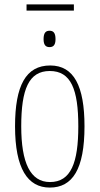

<svg xmlns="http://www.w3.org/2000/svg" viewBox="-20 -838 450 868"><path d="M100 -790H314V-818H100ZM204 -625C220 -625 231 -633 231 -661C231 -691 220 -699 204 -699C188 -699 177 -691 177 -661C177 -633 188 -625 204 -625ZM205 10C308 10 362 -73 362 -267C362 -449 314 -542 207 -542C97 -542 48 -451 48 -267C48 -76 105 10 205 10ZM206 -15C117 -15 76 -102 76 -267C76 -434 110 -517 205 -517C301 -517 334 -434 334 -267C334 -103 301 -15 206 -15Z"/></svg>

Font: Noto Serif ExtraCondensed Thin
Style: Regular
Weight: 100
Width: 2
Designer: Monotype Design Team
Foundry: Monotype Imaging Inc.
Version: Version 2.013